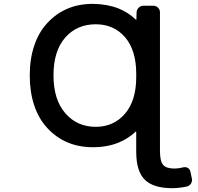

<svg xmlns="http://www.w3.org/2000/svg" viewBox="-20 -784 1040 1011"><path d="M888.7 207Q787.1 207 742.2 162.1Q697.3 117.2 697.3 15.6V-89.8Q697.3 -90.8 696.3 -91.3Q695.3 -91.8 694.3 -90.8Q655.3 -53.7 604.5 -33.2Q544.9 -8.8 469.7 -8.8Q395.5 -8.8 335.4 -34.2Q275.4 -59.6 229 -109.9Q182.6 -160.2 160.2 -229.5Q136.7 -298.8 136.7 -386.7Q136.7 -474.6 160.2 -543Q182.6 -612.3 229 -662.6Q275.4 -712.9 335.4 -738.3Q395.5 -763.7 469.7 -763.7Q544.9 -762.7 604.5 -739.3Q655.3 -718.8 695.3 -680.7Q696.3 -679.7 697.3 -680.2Q698.2 -680.7 698.2 -681.6L699.2 -719.7Q700.2 -733.4 710.4 -743.7Q720.7 -753.9 735.4 -753.9H787.1Q801.8 -753.9 812 -743.7Q822.3 -733.4 822.3 -719.7V10.7Q822.3 64.5 838.9 84Q855.5 103.5 898.4 103.5Q919.9 103.5 942.4 97.7Q956.1 93.8 967.8 99.6Q979.5 105.5 982.4 119.1L990.2 155.3Q991.2 159.2 991.2 163.1Q991.2 172.9 986.3 181.6Q978.5 194.3 963.9 198.2Q926.8 206.1 888.7 207ZM484.4 -656.2Q384.8 -656.2 323.2 -585.9Q261.7 -515.6 261.7 -387.2Q261.7 -258.8 324.2 -187.5Q385.7 -116.2 484.4 -116.2Q578.1 -116.2 637.7 -184.6Q697.3 -253.9 697.3 -377V-396.5Q697.3 -518.6 638.7 -587.9Q579.1 -656.2 484.4 -656.2Z"/></svg>

Font: Rounded-L Mgen+ 1m medium
Style: Regular
Weight: 500
Designer: [Source Han Sans]
Ryoko NISHIZUKA  (kana & ideographs); Paul D. Hunt (Latin, Greek & Cyrillic); Wenlong ZHANG  (bopomofo
Version: Version 1.059.20150602